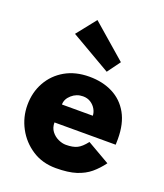

<svg xmlns="http://www.w3.org/2000/svg" viewBox="-128 -758 731 856"><g transform="rotate(20 237.0 -330.0)"><path d="M237 12Q173 12 124.8 -19.5Q76.5 -51 49.5 -101.5Q22.5 -152 22.5 -209.5Q22.5 -270 49.5 -318.2Q76.5 -366.5 125.2 -394.5Q174 -422.5 240 -422.5Q303 -422.5 351.2 -398Q399.5 -373.5 426.5 -325.2Q453.5 -277 453.5 -205Q453.5 -191 453 -177.5H162.5Q162.5 -152.5 175.5 -135.5Q188.5 -118.5 207.5 -109.8Q226.5 -101 244 -101Q277 -101 297 -110.8Q317 -120.5 339 -149L446.5 -87Q424 -56.5 397.8 -34.5Q371.5 -12.5 333.5 -0.2Q295.5 12 237 12ZM313 -264Q312.5 -280 303.8 -295.2Q295 -310.5 279.5 -320.5Q264 -330.5 243 -330.5Q212.5 -330.5 189.5 -310.2Q166.5 -290 166.5 -264ZM304 -469.5 113.5 -580 186.5 -672 349 -531Z"/></g></svg>

Font: Lucymar Sans
Style: Bold
Weight: 700
Foundry: The League of Moveable Type (original font) / Main changes by Cristiano Sobral with portions from Mirco Monsees
Version: Version 2.001;August 30, 2020;FontCreator 13.0.0.2681 64-bit